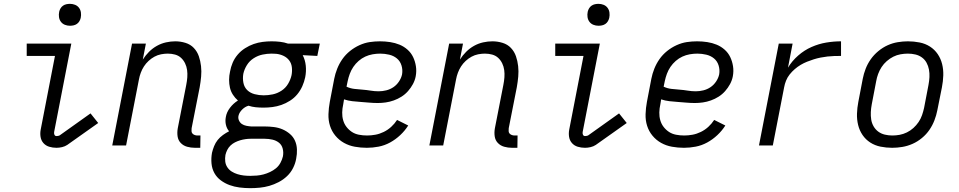

<svg xmlns="http://www.w3.org/2000/svg" viewBox="-20 -757 4990 999"><path d="M274 12Q254 12 236 6.5Q218 1 206 -12.5Q194 -26 191 -45Q188 -64 192 -84L266 -466H119V-530H351L262 -72Q260 -64 263 -56.5Q266 -49 274 -49Q278 -49 283 -50Q288 -51 291 -53L451 -167L491 -117L330 -3Q318 5 303 8.5Q288 12 274 12ZM344 -623Q330 -623 317.5 -628Q305 -633 297 -643.5Q289 -654 287 -668Q285 -682 288 -696Q290 -705 295 -713.5Q300 -722 308 -727.5Q316 -733 325.5 -735Q335 -737 344 -737Q358 -737 370.5 -732Q383 -727 391 -716.5Q399 -706 401 -692Q403 -678 400 -664Q398 -655 393 -646.5Q388 -638 380 -632.5Q372 -627 362.5 -625Q353 -623 344 -623Z M1022 12H994Q973 12 953.5 6.5Q934 1 920.5 -13Q907 -27 904 -47.5Q901 -68 905 -90L949 -315Q953 -335 954.5 -354.5Q956 -374 953.5 -392.5Q951 -411 943 -427.5Q935 -444 922 -456Q909 -468 891 -473Q873 -478 853 -478Q836 -478 818 -474.5Q800 -471 783.5 -462Q767 -453 753 -440Q739 -427 729 -411.5Q719 -396 712.5 -378.5Q706 -361 703 -344L636 0H564L667 -530H739L723 -447Q737 -469 755.5 -487.5Q774 -506 796.5 -518.5Q819 -531 843.5 -536.5Q868 -542 892 -542Q919 -542 945 -534Q971 -526 988.5 -507.5Q1006 -489 1014.5 -464.5Q1023 -440 1026 -413Q1029 -386 1026.5 -358.5Q1024 -331 1019 -303L977 -90Q976 -82 976.5 -74.5Q977 -67 981.5 -62Q986 -57 993 -54.5Q1000 -52 1007 -52H1023Z M1282 222Q1254 222 1226.5 218.5Q1199 215 1174.5 206Q1150 197 1129 181.5Q1108 166 1095.5 143.5Q1083 121 1080.5 93.5Q1078 66 1083 38Q1087 21 1094 3.5Q1101 -14 1112.5 -28.5Q1124 -43 1140 -54.5Q1156 -66 1172 -74Q1160 -88 1155.5 -107.5Q1151 -127 1155 -148Q1159 -173 1176.5 -196Q1194 -219 1218 -234Q1203 -247 1192 -264Q1181 -281 1176.5 -300.5Q1172 -320 1172 -341.5Q1172 -363 1177 -385Q1181 -408 1190.5 -430.5Q1200 -453 1216.5 -472.5Q1233 -492 1255 -506Q1277 -520 1300 -528Q1323 -536 1346.5 -539Q1370 -542 1393 -542Q1415 -542 1437 -539.5Q1459 -537 1479 -530H1644L1631 -466L1555 -470Q1568 -445 1571 -415Q1574 -385 1568 -355Q1563 -331 1553 -308.5Q1543 -286 1527 -266.5Q1511 -247 1489 -233Q1467 -219 1444 -211Q1421 -203 1397.5 -200Q1374 -197 1351 -197Q1330 -197 1310.5 -199Q1291 -201 1273 -207Q1263 -204 1255 -199Q1247 -194 1240 -187Q1233 -180 1228 -172Q1223 -164 1221 -155Q1218 -142 1223.5 -130Q1229 -118 1239 -111.5Q1249 -105 1261.5 -102.5Q1274 -100 1287 -99H1357Q1381 -99 1405 -96Q1429 -93 1450 -84Q1471 -75 1488.5 -60Q1506 -45 1515 -24.5Q1524 -4 1525 20Q1526 44 1521 69Q1517 93 1505 117Q1493 141 1473.5 159.5Q1454 178 1430 190.5Q1406 203 1381.5 210Q1357 217 1332 219.5Q1307 222 1282 222ZM1352 -261Q1375 -261 1399 -266Q1423 -271 1444.5 -285Q1466 -299 1479 -321Q1492 -343 1497 -366Q1501 -387 1498.5 -407.5Q1496 -428 1484.5 -443Q1473 -458 1455 -466.5Q1437 -475 1417 -477L1393 -478Q1370 -478 1346 -473Q1322 -468 1300 -454Q1278 -440 1264.5 -418Q1251 -396 1246 -373Q1242 -349 1246.5 -326Q1251 -303 1266.5 -288Q1282 -273 1305 -267Q1328 -261 1352 -261ZM1282 158Q1299 158 1316.5 156.5Q1334 155 1351 150.5Q1368 146 1385 138Q1402 130 1416 118.5Q1430 107 1439 90.5Q1448 74 1452 57Q1456 36 1451 16.5Q1446 -3 1431.5 -14.5Q1417 -26 1397.5 -30.5Q1378 -35 1357 -35H1284Q1271 -35 1257 -33Q1243 -31 1229.5 -27Q1216 -23 1203 -16.5Q1190 -10 1179.5 0Q1169 10 1162.5 23Q1156 36 1153 49Q1150 67 1152 83.5Q1154 100 1163 113.5Q1172 127 1185.5 135.5Q1199 144 1215 149Q1231 154 1247.5 156Q1264 158 1282 158Z M1889 12Q1857 12 1826.5 6.5Q1796 1 1770 -13.5Q1744 -28 1725 -51Q1706 -74 1697 -102.5Q1688 -131 1689 -163Q1690 -195 1696 -227L1719 -347Q1724 -373 1734.5 -399.5Q1745 -426 1761.5 -449.5Q1778 -473 1801 -491.5Q1824 -510 1850.5 -522Q1877 -534 1903.5 -538Q1930 -542 1957 -542Q1984 -542 2010 -538Q2036 -534 2059 -524.5Q2082 -515 2100.5 -498.5Q2119 -482 2129.5 -460Q2140 -438 2144 -412.5Q2148 -387 2143 -360Q2139 -339 2128.5 -319.5Q2118 -300 2103 -283Q2088 -266 2069 -254Q2050 -242 2029 -234.5Q2008 -227 1987 -224Q1966 -221 1946 -221Q1923 -221 1901.5 -223Q1880 -225 1857.5 -226.5Q1835 -228 1813 -230.5Q1791 -233 1770 -240L1766 -215Q1761 -193 1760.5 -172Q1760 -151 1765.5 -131.5Q1771 -112 1783 -96.5Q1795 -81 1811 -70.5Q1827 -60 1847.5 -56Q1868 -52 1890 -52Q1911 -52 1933 -56Q1955 -60 1976.5 -70.5Q1998 -81 2015.5 -97Q2033 -113 2046 -133L2104 -104Q2087 -77 2062.5 -54Q2038 -31 2009.5 -15.5Q1981 0 1950 6Q1919 12 1889 12ZM1950 -282Q1970 -282 1990 -287Q2010 -292 2027 -303.5Q2044 -315 2056 -333Q2068 -351 2072 -370Q2076 -394 2069 -416.5Q2062 -439 2045 -453Q2028 -467 2005 -472.5Q1982 -478 1958 -478Q1939 -478 1919 -474.5Q1899 -471 1880.5 -462.5Q1862 -454 1846 -440Q1830 -426 1818.5 -409Q1807 -392 1800 -373Q1793 -354 1789 -335L1783 -306Q1802 -297 1823.5 -294.5Q1845 -292 1866 -290.5Q1887 -289 1908 -285.5Q1929 -282 1950 -282Z M2672 12H2644Q2623 12 2603.5 6.5Q2584 1 2570.5 -13Q2557 -27 2554 -47.5Q2551 -68 2555 -90L2599 -315Q2603 -335 2604.5 -354.5Q2606 -374 2603.5 -392.5Q2601 -411 2593 -427.5Q2585 -444 2572 -456Q2559 -468 2541 -473Q2523 -478 2503 -478Q2486 -478 2468 -474.5Q2450 -471 2433.5 -462Q2417 -453 2403 -440Q2389 -427 2379 -411.5Q2369 -396 2362.5 -378.5Q2356 -361 2353 -344L2286 0H2214L2317 -530H2389L2373 -447Q2387 -469 2405.5 -487.5Q2424 -506 2446.5 -518.5Q2469 -531 2493.5 -536.5Q2518 -542 2542 -542Q2569 -542 2595 -534Q2621 -526 2638.5 -507.5Q2656 -489 2664.5 -464.5Q2673 -440 2676 -413Q2679 -386 2676.5 -358.5Q2674 -331 2669 -303L2627 -90Q2626 -82 2626.5 -74.5Q2627 -67 2631.5 -62Q2636 -57 2643 -54.5Q2650 -52 2657 -52H2673Z M3024 12Q3004 12 2986 6.5Q2968 1 2956 -12.5Q2944 -26 2941 -45Q2938 -64 2942 -84L3016 -466H2869V-530H3101L3012 -72Q3010 -64 3013 -56.5Q3016 -49 3024 -49Q3028 -49 3033 -50Q3038 -51 3041 -53L3201 -167L3241 -117L3080 -3Q3068 5 3053 8.5Q3038 12 3024 12ZM3094 -623Q3080 -623 3067.5 -628Q3055 -633 3047 -643.5Q3039 -654 3037 -668Q3035 -682 3038 -696Q3040 -705 3045 -713.5Q3050 -722 3058 -727.5Q3066 -733 3075.5 -735Q3085 -737 3094 -737Q3108 -737 3120.5 -732Q3133 -727 3141 -716.5Q3149 -706 3151 -692Q3153 -678 3150 -664Q3148 -655 3143 -646.5Q3138 -638 3130 -632.5Q3122 -627 3112.5 -625Q3103 -623 3094 -623Z M3539 12Q3507 12 3476.5 6.5Q3446 1 3420 -13.5Q3394 -28 3375 -51Q3356 -74 3347 -102.5Q3338 -131 3339 -163Q3340 -195 3346 -227L3369 -347Q3374 -373 3384.5 -399.5Q3395 -426 3411.5 -449.5Q3428 -473 3451 -491.5Q3474 -510 3500.5 -522Q3527 -534 3553.5 -538Q3580 -542 3607 -542Q3634 -542 3660 -538Q3686 -534 3709 -524.5Q3732 -515 3750.5 -498.5Q3769 -482 3779.5 -460Q3790 -438 3794 -412.5Q3798 -387 3793 -360Q3789 -339 3778.5 -319.5Q3768 -300 3753 -283Q3738 -266 3719 -254Q3700 -242 3679 -234.5Q3658 -227 3637 -224Q3616 -221 3596 -221Q3573 -221 3551.5 -223Q3530 -225 3507.5 -226.5Q3485 -228 3463 -230.5Q3441 -233 3420 -240L3416 -215Q3411 -193 3410.5 -172Q3410 -151 3415.5 -131.5Q3421 -112 3433 -96.5Q3445 -81 3461 -70.5Q3477 -60 3497.5 -56Q3518 -52 3540 -52Q3561 -52 3583 -56Q3605 -60 3626.5 -70.5Q3648 -81 3665.5 -97Q3683 -113 3696 -133L3754 -104Q3737 -77 3712.5 -54Q3688 -31 3659.5 -15.5Q3631 0 3600 6Q3569 12 3539 12ZM3600 -282Q3620 -282 3640 -287Q3660 -292 3677 -303.5Q3694 -315 3706 -333Q3718 -351 3722 -370Q3726 -394 3719 -416.5Q3712 -439 3695 -453Q3678 -467 3655 -472.5Q3632 -478 3608 -478Q3589 -478 3569 -474.5Q3549 -471 3530.5 -462.5Q3512 -454 3496 -440Q3480 -426 3468.5 -409Q3457 -392 3450 -373Q3443 -354 3439 -335L3433 -306Q3452 -297 3473.5 -294.5Q3495 -292 3516 -290.5Q3537 -289 3558 -285.5Q3579 -282 3600 -282Z M3929 0 4032 -530H4104L4080 -405Q4101 -440 4133 -468Q4165 -496 4202.5 -512.5Q4240 -529 4279 -535.5Q4318 -542 4356 -542V-466Q4338 -466 4320.5 -465.5Q4303 -465 4285.5 -463Q4268 -461 4250 -457.5Q4232 -454 4214.5 -448.5Q4197 -443 4179.5 -436Q4162 -429 4146 -419.5Q4130 -410 4115.5 -397.5Q4101 -385 4089 -370Q4077 -355 4070 -337.5Q4063 -320 4060 -303L4001 0Z M4622 12Q4591 12 4561.5 6Q4532 0 4508 -15.5Q4484 -31 4468 -54.5Q4452 -78 4445 -106.5Q4438 -135 4439 -165.5Q4440 -196 4446 -227L4469 -347Q4474 -373 4484 -399Q4494 -425 4510.5 -448.5Q4527 -472 4550 -491Q4573 -510 4598.5 -521.5Q4624 -533 4651 -537.5Q4678 -542 4704 -542Q4735 -542 4765 -536Q4795 -530 4819 -514.5Q4843 -499 4859 -475.5Q4875 -452 4882 -423.5Q4889 -395 4888 -364.5Q4887 -334 4881 -303L4857 -183Q4852 -157 4842 -131Q4832 -105 4816 -81.5Q4800 -58 4777 -39Q4754 -20 4728 -8.5Q4702 3 4675 7.5Q4648 12 4622 12ZM4623 -52Q4642 -52 4661 -55.5Q4680 -59 4698.5 -68Q4717 -77 4732.5 -91Q4748 -105 4759.5 -122Q4771 -139 4777.5 -158Q4784 -177 4788 -195L4811 -315Q4815 -336 4816 -356Q4817 -376 4813.5 -395Q4810 -414 4801 -430.5Q4792 -447 4777 -458Q4762 -469 4743 -473.5Q4724 -478 4704 -478Q4685 -478 4665.5 -474.5Q4646 -471 4628 -462Q4610 -453 4594 -439Q4578 -425 4567 -408Q4556 -391 4549 -372Q4542 -353 4539 -335L4516 -215Q4512 -194 4511 -174Q4510 -154 4513 -135Q4516 -116 4525.5 -99.5Q4535 -83 4550 -72Q4565 -61 4584 -56.5Q4603 -52 4623 -52Z"/></svg>

Font: Lode Term
Style: Italic
Weight: 400
Italic angle: -11°
Monospace: yes
Designer: Belleve Invis
Foundry: Belleve Invis
Version: Version 29.2.0